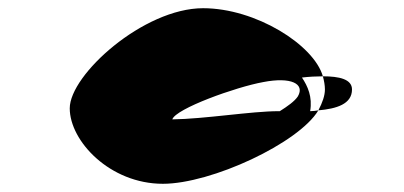

<svg xmlns="http://www.w3.org/2000/svg" viewBox="-20 -742 984 468"><path d="M150 -478C150 -398 248 -294 377 -294C495 -294 708 -393 756 -473C750 -472 743 -471 736 -471C742 -506 730 -532 716 -553C733 -555 751 -556 767 -556C745 -633 603 -722 475 -722C330 -722 150 -560 150 -478ZM400 -451C408 -477 555 -530 622 -542C689 -555 724 -538 706 -507C698 -495 681 -483 662 -471H659C593 -471 479 -452 400 -451ZM756 -473C800 -477 838 -488 838 -524C838 -549 807 -556 767 -556C770 -545 772 -534 772 -524C772 -509 766 -492 756 -473Z"/></svg>

Font: Ampere
Style: SCUltExt
Weight: 400
Version: Version 1